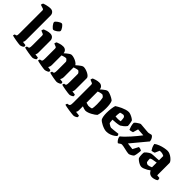

<svg xmlns="http://www.w3.org/2000/svg" viewBox="107 -1910 3219 3219"><g transform="rotate(45 1716.5 -300.0)"><path d="M209 0Q198 0 171 -3.5Q144 -7 112 -12.5Q80 -18 53 -24Q26 -30 14 -34Q14 -42 17.5 -52Q21 -62 24 -68L43 -71Q59 -73 63 -89Q67 -105 67 -153V-679Q67 -700 50 -706L-20 -729Q-18 -743 -13.5 -754.5Q-9 -766 -5 -770Q6 -775 31 -782Q56 -789 85.5 -794.5Q115 -800 140 -800Q178 -800 201 -776Q224 -752 224 -714V-133Q224 -112 219 -97Q214 -82 209 -76L276 -67Q278 -63 280.5 -54Q283 -45 283 -35Q276 -23 251.5 -11.5Q227 0 209 0Z M504 0Q493 0 465 -3.5Q437 -7 403.5 -12.5Q370 -18 341.5 -24Q313 -30 301 -34Q301 -42 304.5 -52Q308 -62 311 -68L335 -73Q351 -76 356.5 -90.5Q362 -105 362 -153V-379Q362 -400 345 -407L292 -429Q294 -443 298.5 -454.5Q303 -466 307 -470Q324 -478 361 -489Q398 -500 435 -500Q473 -500 496 -476Q519 -452 519 -414V-133Q519 -112 514 -97Q509 -82 504 -76L571 -67Q573 -63 575.5 -54Q578 -45 578 -35Q571 -23 546.5 -11.5Q522 0 504 0ZM424 -578Q415 -578 401.5 -589.5Q388 -601 374 -617.5Q360 -634 351 -651Q342 -668 342 -679Q342 -689 354.5 -702Q367 -715 385 -727.5Q403 -740 420.5 -748Q438 -756 449 -756Q459 -756 472 -744.5Q485 -733 497.5 -716Q510 -699 518 -681.5Q526 -664 526 -653Q526 -644 515 -631Q504 -618 487 -606Q470 -594 453 -586Q436 -578 424 -578Z M796 0Q785 0 759 -3.5Q733 -7 702.5 -12.5Q672 -18 646 -24Q620 -30 608 -34Q608 -42 611.5 -52Q615 -62 618 -68L642 -73Q658 -76 663.5 -90.5Q669 -105 669 -153V-379Q669 -400 652 -407L599 -429Q601 -443 605.5 -454.5Q610 -466 614 -470Q631 -478 668 -489Q705 -500 742 -500Q777 -500 800 -478.5Q823 -457 825 -422Q840 -436 861 -454Q882 -472 904 -486Q926 -500 943 -500Q970 -500 1004 -489Q1038 -478 1066.5 -459.5Q1095 -441 1106 -420Q1122 -434 1144 -453Q1166 -472 1188.5 -486Q1211 -500 1228 -500Q1251 -500 1280 -491.5Q1309 -483 1335.5 -469Q1362 -455 1379 -437.5Q1396 -420 1396 -401V-133Q1396 -112 1391 -97Q1386 -82 1381 -76L1448 -67Q1450 -63 1452.5 -54Q1455 -45 1455 -35Q1448 -23 1423.5 -11.5Q1399 0 1381 0Q1370 0 1342.5 -3.5Q1315 -7 1282 -12.5Q1249 -18 1221.5 -24Q1194 -30 1182 -34Q1182 -42 1185.5 -52Q1189 -62 1192 -68L1212 -71Q1228 -73 1233.5 -88.5Q1239 -104 1239 -153V-346Q1239 -357 1230.5 -368Q1222 -379 1212 -387Q1202 -395 1196 -395Q1186 -395 1169.5 -391Q1153 -387 1136.5 -382Q1120 -377 1111 -373V-143Q1111 -122 1104.5 -103.5Q1098 -85 1091 -76L1153 -67Q1155 -63 1157.5 -54Q1160 -45 1160 -35Q1155 -27 1140.5 -19Q1126 -11 1109.5 -5.5Q1093 0 1081 0Q1070 0 1045 -3.5Q1020 -7 990 -12.5Q960 -18 934.5 -24Q909 -30 897 -34Q897 -42 900.5 -52Q904 -62 907 -68L927 -71Q943 -73 948.5 -89Q954 -105 954 -153V-346Q954 -357 945.5 -368Q937 -379 927 -387Q917 -395 911 -395Q901 -395 884.5 -391Q868 -387 851.5 -382Q835 -377 826 -373V-143Q826 -122 819.5 -103.5Q813 -85 806 -76L868 -67Q870 -63 872.5 -54Q875 -45 875 -35Q870 -27 855.5 -19Q841 -11 824.5 -5.5Q808 0 796 0Z M1678 200Q1667 200 1636 196.5Q1605 193 1568 187.5Q1531 182 1500 176Q1469 170 1457 166Q1457 158 1460.5 148Q1464 138 1467 132L1494 127Q1510 124 1518 109.5Q1526 95 1526 47V-379Q1526 -400 1509 -407L1456 -429Q1458 -443 1462.5 -454.5Q1467 -466 1471 -470Q1488 -478 1525 -489Q1562 -500 1599 -500Q1634 -500 1658 -477.5Q1682 -455 1682 -422Q1695 -434 1716.5 -452.5Q1738 -471 1761 -485.5Q1784 -500 1801 -500Q1820 -500 1850.5 -489Q1881 -478 1911.5 -461.5Q1942 -445 1959 -428Q1972 -397 1977 -357Q1982 -317 1982 -276Q1982 -222 1975 -172.5Q1968 -123 1958 -94Q1947 -82 1924.5 -66.5Q1902 -51 1874 -35.5Q1846 -20 1816.5 -10Q1787 0 1762 0Q1751 0 1729 -6.5Q1707 -13 1683 -23V67Q1683 88 1678 103Q1673 118 1668 124L1745 133Q1747 137 1749.5 146Q1752 155 1752 165Q1745 177 1720.5 188.5Q1696 200 1678 200ZM1744 -93Q1750 -93 1764.5 -94.5Q1779 -96 1794.5 -98.5Q1810 -101 1816 -105Q1822 -123 1824.5 -152.5Q1827 -182 1827 -215Q1827 -259 1823.5 -299.5Q1820 -340 1815 -358Q1808 -372 1792 -383.5Q1776 -395 1769 -395Q1759 -395 1741.5 -391.5Q1724 -388 1707.5 -383Q1691 -378 1683 -373V-109Q1703 -103 1721.5 -98Q1740 -93 1744 -93Z M2258 0Q2232 0 2201 -10Q2170 -20 2141.5 -34.5Q2113 -49 2093 -63Q2073 -77 2067 -85Q2053 -106 2046.5 -144.5Q2040 -183 2040 -226Q2040 -281 2047.5 -332.5Q2055 -384 2064 -409Q2078 -418 2104 -433.5Q2130 -449 2163.5 -464Q2197 -479 2231.5 -489.5Q2266 -500 2296 -500Q2316 -500 2344 -489Q2372 -478 2396.5 -463Q2421 -448 2432 -435Q2436 -425 2440 -403Q2444 -381 2447 -358.5Q2450 -336 2450 -323Q2431 -294 2401 -270Q2371 -246 2351 -235Q2314 -225 2272 -221Q2230 -217 2192 -215Q2194 -184 2196 -164.5Q2198 -145 2200 -141Q2202 -138 2216 -128.5Q2230 -119 2246.5 -110.5Q2263 -102 2270 -102Q2288 -102 2316.5 -105Q2345 -108 2375.5 -111.5Q2406 -115 2428 -118Q2433 -114 2438 -104.5Q2443 -95 2444 -81Q2434 -67 2407 -48Q2380 -29 2341.5 -14.5Q2303 0 2258 0ZM2244 -287Q2257 -287 2279 -289Q2301 -291 2309 -294Q2308 -311 2306 -338Q2304 -365 2299 -378Q2293 -389 2282.5 -396Q2272 -403 2266 -403Q2255 -403 2232.5 -398Q2210 -393 2199 -388Q2194 -369 2192 -341.5Q2190 -314 2190 -290Q2214 -287 2244 -287Z M2537 0Q2531 0 2516 -15Q2501 -30 2488 -53.5Q2475 -77 2475 -102Q2505 -125 2541 -160.5Q2577 -196 2613.5 -237.5Q2650 -279 2684 -320Q2718 -361 2743 -395L2611 -404L2584 -310Q2574 -306 2554 -301Q2534 -296 2513 -296Q2503 -317 2492 -354.5Q2481 -392 2481 -429Q2489 -443 2510.5 -459.5Q2532 -476 2553.5 -488Q2575 -500 2582 -500Q2588 -500 2613.5 -497.5Q2639 -495 2671 -492.5Q2703 -490 2730.5 -487.5Q2758 -485 2769 -485Q2777 -485 2793 -489Q2809 -493 2823 -496.5Q2837 -500 2839 -499Q2856 -492 2874 -464.5Q2892 -437 2894 -401L2657 -116L2777 -102L2830 -204Q2853 -204 2871 -197.5Q2889 -191 2898 -184Q2898 -178 2896 -152.5Q2894 -127 2888.5 -96.5Q2883 -66 2874 -45Q2864 -35 2847 -24.5Q2830 -14 2813 -7Q2796 0 2785 0Q2770 0 2745 -5Q2720 -10 2692 -16.5Q2664 -23 2639.5 -28Q2615 -33 2601 -33Q2590 -33 2576.5 -26Q2563 -19 2537 0Z M3093 3Q3071 3 3043 -10.5Q3015 -24 2992 -42Q2969 -60 2961 -73Q2951 -106 2951 -154Q2951 -167 2952 -179Q2953 -191 2955 -201Q2964 -213 2982.5 -228.5Q3001 -244 3021 -256.5Q3041 -269 3052 -272Q3062 -275 3090 -277Q3118 -279 3149 -280Q3161 -280 3164.5 -280.5Q3168 -281 3172 -281Q3176 -281 3187 -282Q3198 -283 3225 -285V-386Q3208 -397 3187.5 -402.5Q3167 -408 3146 -408Q3132 -408 3120 -406L3085 -325Q3078 -321 3061.5 -316Q3045 -311 3022 -310Q3011 -325 2996 -356Q2981 -387 2976 -424Q3008 -449 3053 -466Q3098 -483 3142 -491.5Q3186 -500 3215 -500Q3242 -500 3271 -487Q3300 -474 3325 -454Q3350 -434 3366 -413Q3382 -392 3382 -377V-86L3439 -80Q3442 -75 3445.5 -63.5Q3449 -52 3449 -38Q3440 -27 3421.5 -18.5Q3403 -10 3382.5 -5Q3362 0 3346 0Q3316 0 3296.5 -10.5Q3277 -21 3265 -36.5Q3253 -52 3245 -66Q3227 -51 3199 -35Q3171 -19 3142.5 -8Q3114 3 3093 3ZM3150 -96Q3162 -96 3185.5 -103.5Q3209 -111 3225 -119V-231Q3217 -229 3206 -227Q3195 -225 3182 -223Q3157 -219 3134 -214.5Q3111 -210 3097 -197Q3097 -184 3098.5 -160.5Q3100 -137 3104 -122Q3110 -113 3124 -104.5Q3138 -96 3150 -96Z"/></g></svg>

Font: Texturina 72pt Black
Style: Regular
Weight: 900
Designer: Guillermo Torres Carreño
Foundry: Omnibus-Type
Version: Version 1.002; ttfautohint (v1.8.3)